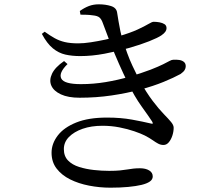

<svg xmlns="http://www.w3.org/2000/svg" viewBox="-20 -817 1040 890"><path d="M492 53Q442 53 393 43.5Q344 34 305 14.5Q266 -5 242.5 -35.5Q219 -66 219 -109Q219 -151 247.5 -188.5Q276 -226 333 -249Q390 -272 476 -272Q540 -272 592 -262.5Q644 -253 677 -245Q687 -242 688 -244.5Q689 -247 685 -254Q670 -277 636.5 -323.5Q603 -370 571 -436Q552 -475 532 -520Q512 -565 493 -613.5Q474 -662 457 -709Q451 -727 441.5 -735.5Q432 -744 409 -746Q396 -748 381.5 -748.5Q367 -749 353 -749L350 -766Q371 -781 392 -789Q413 -797 438 -797Q469 -797 494.5 -789Q520 -781 523 -758Q526 -740 529.5 -718Q533 -696 538 -672.5Q543 -649 550 -627Q560 -598 570 -570Q580 -542 594 -512Q608 -482 625 -448Q659 -387 688 -349Q717 -311 739 -288.5Q761 -266 773 -251.5Q785 -237 785 -225Q785 -207 779 -188.5Q773 -170 762.5 -157.5Q752 -145 738 -145Q725 -145 713.5 -151Q702 -157 688 -167Q674 -177 651 -189Q633 -198 602.5 -208.5Q572 -219 534 -226.5Q496 -234 455 -234Q403 -234 363 -220Q323 -206 299.5 -182Q276 -158 276 -126Q276 -93 295.5 -73Q315 -53 347 -43Q379 -33 415.5 -29Q452 -25 486 -25Q516 -25 536 -27Q556 -29 570.5 -31.5Q585 -34 598.5 -35.5Q612 -37 629 -37Q655 -37 671.5 -27Q688 -17 688 1Q688 15 674.5 24.5Q661 34 636 40Q611 46 574.5 49.5Q538 53 492 53ZM349 -364Q296 -364 262.5 -379.5Q229 -395 218 -420Q207 -445 221 -475Q235 -505 277 -534L293 -520Q251 -479 264 -453Q277 -427 355 -427Q413 -427 470 -436.5Q527 -446 580 -461.5Q633 -477 678 -494Q716 -509 736 -519Q756 -529 766 -534.5Q776 -540 783 -540Q798 -541 811 -539Q824 -537 832.5 -530Q841 -523 841 -510Q841 -501 836 -492.5Q831 -484 817 -474Q786 -457 738.5 -437.5Q691 -418 629.5 -401.5Q568 -385 497 -374.5Q426 -364 349 -364ZM352 -557Q314 -557 283 -564Q252 -571 225 -593Q198 -615 174 -660L187 -670Q212 -652 233.5 -640Q255 -628 280.5 -622Q306 -616 343 -616Q368 -616 401 -621Q434 -626 469 -633.5Q504 -641 531 -649Q585 -665 617.5 -680Q650 -695 667.5 -705.5Q685 -716 692 -716Q706 -716 719.5 -713.5Q733 -711 742.5 -705Q752 -699 752 -686Q752 -678 746.5 -670Q741 -662 728 -653Q712 -642 672 -626Q632 -610 577.5 -594.5Q523 -579 464.5 -568Q406 -557 352 -557Z"/></svg>

Font: Noto Serif JP ExtraLight Medium
Style: Regular
Weight: 500
Version: Version 2.003-H1;hotconv 1.1.1;makeotfexe 2.6.0